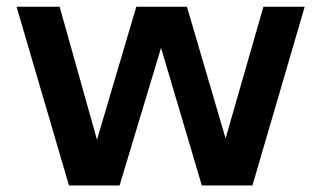

<svg xmlns="http://www.w3.org/2000/svg" viewBox="-20 -566 980 586"><path d="M190.5 0 30.5 -545.5H162L276 -139.5L396 -545.5H550.5L668.5 -143.5L784 -545.5H910L750.5 0H596L471.5 -420L345 0Z"/></svg>

Font: Encode Sans SemiExpanded SemiExpanded SemiBold
Style: Regular
Weight: 600
Width: 6
Designer: Multiple Designers
Foundry: Impallari Type
Version: Version 3.000; ttfautohint (v1.8.3) -l 8 -r 50 -G 200 -x 14 